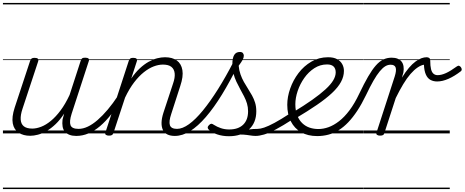

<svg xmlns="http://www.w3.org/2000/svg" viewBox="-20 -909 3166 1308"><path d="M186 16Q139 16 107 -5Q75 -26 67 -68.5Q59 -111 80 -176L185 -494Q189 -506 195.5 -510.5Q202 -515 215 -515Q232 -515 238 -509Q244 -503 240 -491L133 -167Q119 -125 121 -94.5Q123 -64 142.5 -48.5Q162 -33 200 -33Q228 -33 260.5 -45.5Q293 -58 326.5 -85.5Q360 -113 392.5 -156.5Q425 -200 454 -262L530 -496Q534 -508 540 -512Q546 -516 560 -516Q576 -516 582.5 -510.5Q589 -505 585 -493L468 -134Q451 -81 460.5 -56Q470 -31 515 -31Q525 -31 528.5 -23.5Q532 -16 530.5 -7Q529 2 521 9.5Q513 17 499 17Q473 17 453.5 9.5Q434 2 422 -12Q410 -26 406.5 -47Q403 -68 406 -94L417 -135Q389 -92 358.5 -63Q328 -34 297.5 -16.5Q267 1 238.5 8.5Q210 16 186 16ZM0 369H646V379H0ZM0 -20H646V0H0ZM0 -505H646V-500H0ZM0 -889H646V-879H0Z M500 17Q489 17 484.5 9.5Q480 2 481.5 -7Q483 -16 491.5 -23.5Q500 -31 515 -31Q546 -31 578.5 -46.5Q611 -62 645 -91.5Q679 -121 714 -162.5Q749 -204 784 -257Q791 -268 800 -266.5Q809 -265 813.5 -257Q818 -249 812 -239Q775 -178 737.5 -130Q700 -82 661.5 -49.5Q623 -17 582.5 0Q542 17 500 17ZM646 369V379ZM646 -20V0ZM646 -505V-500ZM646 -889V-879Z M1171 17Q1141 17 1120.5 7Q1100 -3 1090 -23.5Q1080 -44 1080.5 -73Q1081 -102 1093 -140L1159 -340Q1173 -380 1170 -409Q1167 -438 1147.5 -453.5Q1128 -469 1090 -469Q1060 -469 1027 -456.5Q994 -444 960 -417Q926 -390 893.5 -347.5Q861 -305 832 -244L753 -4Q750 6 743.5 10.5Q737 15 722 15Q710 15 702 10Q694 5 698 -6L857 -494Q861 -506 867.5 -510.5Q874 -515 887 -515Q904 -515 910 -509Q916 -503 912 -491L874 -374Q902 -415 932 -443Q962 -471 992.5 -488Q1023 -505 1051 -512Q1079 -519 1104 -519Q1154 -519 1184.5 -497Q1215 -475 1222.5 -431.5Q1230 -388 1208 -323L1147 -134Q1129 -81 1137.5 -56Q1146 -31 1186 -31Q1195 -31 1199 -23.5Q1203 -16 1201.5 -7Q1200 2 1192.5 9.5Q1185 17 1171 17ZM646 369H1317V379H646ZM646 -20H1317V0H646ZM646 -505H1317V-500H646ZM646 -889H1317V-879H646Z M1171 17Q1159 17 1155 9.5Q1151 2 1154 -7Q1157 -16 1165.5 -23.5Q1174 -31 1186 -31Q1223 -31 1267.5 -63Q1312 -95 1362 -156Q1412 -217 1465.5 -302Q1519 -387 1573 -492Q1579 -503 1589 -502Q1599 -501 1605 -492Q1611 -483 1604 -470Q1548 -356 1492.5 -265.5Q1437 -175 1382.5 -112Q1328 -49 1275.5 -16Q1223 17 1171 17ZM1317 369V379ZM1317 -20V0ZM1317 -505V-500ZM1317 -889V-879Z M1722 17Q1704 17 1683.5 13.5Q1663 10 1637.5 8Q1612 6 1578 10L1606 -13Q1639 -22 1662.5 -25.5Q1686 -29 1704 -30Q1722 -31 1738 -31Q1747 -31 1750.5 -23.5Q1754 -16 1751.5 -7Q1749 2 1741.5 9.5Q1734 17 1722 17ZM1540 19Q1496 19 1459.5 6.5Q1423 -6 1403 -25Q1395 -32 1395 -40Q1395 -48 1404 -57Q1413 -66 1420 -66Q1427 -66 1438 -58Q1458 -45 1484.5 -36Q1511 -27 1541 -27Q1603 -27 1636.5 -59.5Q1670 -92 1670 -151Q1670 -179 1662.5 -204Q1655 -229 1642.5 -253Q1630 -277 1616.5 -301.5Q1603 -326 1590.5 -352.5Q1578 -379 1570.5 -408.5Q1563 -438 1563 -473Q1563 -514 1575.5 -534.5Q1588 -555 1614 -555Q1629 -555 1635 -547Q1641 -539 1641 -530Q1641 -517 1633.5 -502.5Q1626 -488 1606 -461Q1609 -429 1618.5 -402Q1628 -375 1641.5 -351Q1655 -327 1669.5 -304.5Q1684 -282 1697 -258.5Q1710 -235 1718 -209Q1726 -183 1726 -151Q1726 -72 1675.5 -26.5Q1625 19 1540 19ZM1317 369H1867V379H1317ZM1317 -20H1867V0H1317ZM1317 -505H1867V-500H1317ZM1317 -889H1867V-879H1317Z M1721 17Q1710 17 1705.5 9.5Q1701 2 1702.5 -7Q1704 -16 1712.5 -23.5Q1721 -31 1736 -31Q1753 -31 1780 -40Q1807 -49 1850 -72Q1893 -95 1957 -137Q1966 -143 1973 -140Q1980 -137 1984 -129Q1988 -121 1986.5 -112Q1985 -103 1977 -98Q1906 -52 1858.5 -27Q1811 -2 1778.5 7.5Q1746 17 1721 17ZM1867 369V379ZM1867 -20V0ZM1867 -505V-500ZM1867 -889V-879Z M1976 -144Q2052 -190 2106.5 -228.5Q2161 -267 2197 -300Q2233 -333 2250 -361.5Q2267 -390 2267 -416Q2267 -442 2252.5 -456Q2238 -470 2208 -470Q2161 -470 2121.5 -444.5Q2082 -419 2053 -378Q2024 -337 2008 -289.5Q1992 -242 1992 -199Q1992 -154 2005 -122Q2018 -90 2039.5 -69.5Q2061 -49 2089 -39.5Q2117 -30 2149 -30Q2159 -30 2163.5 -22.5Q2168 -15 2166 -5.5Q2164 4 2157.5 11Q2151 18 2141 18Q2077 18 2031.5 -8Q1986 -34 1961.5 -82Q1937 -130 1937 -195Q1937 -249 1957 -306Q1977 -363 2013.5 -411Q2050 -459 2101 -489Q2152 -519 2215 -519Q2253 -519 2276.5 -506Q2300 -493 2311.5 -472Q2323 -451 2323 -426Q2323 -388 2303 -351Q2283 -314 2242 -275.5Q2201 -237 2139 -194.5Q2077 -152 1993 -102ZM1867 369H2355V379H1867ZM1867 -20H2355V0H1867ZM1867 -505H2355V-500H1867ZM1867 -889H2355V-879H1867Z M2142 18Q2129 18 2123.5 11Q2118 4 2118.5 -5.5Q2119 -15 2127 -22.5Q2135 -30 2149 -30Q2183 -30 2218 -42.5Q2253 -55 2289.5 -83Q2326 -111 2361 -157.5Q2396 -204 2428 -272Q2461 -341 2488 -387.5Q2515 -434 2540 -462.5Q2565 -491 2591 -503.5Q2617 -516 2648 -516Q2658 -516 2661 -509Q2664 -502 2661.5 -492.5Q2659 -483 2653.5 -475.5Q2648 -468 2640 -468Q2622 -468 2604.5 -457.5Q2587 -447 2567 -423Q2547 -399 2524 -359Q2501 -319 2473 -260Q2444 -200 2414 -154.5Q2384 -109 2352.5 -76Q2321 -43 2287 -22Q2253 -1 2216.5 8.5Q2180 18 2142 18ZM2354 369H2454V379H2354ZM2354 -20H2454V0H2354ZM2354 -505H2454V-500H2354ZM2354 -889H2454V-879H2354Z M2568 15Q2557 15 2549 10Q2541 5 2545 -6L2669 -388Q2682 -429 2675.5 -448.5Q2669 -468 2642 -468Q2633 -468 2628.5 -475.5Q2624 -483 2625 -492.5Q2626 -502 2632.5 -509Q2639 -516 2649 -516Q2672 -516 2689 -509Q2706 -502 2716 -489Q2726 -476 2729 -457Q2732 -438 2728 -415L2718 -380Q2743 -420 2766 -447Q2789 -474 2811 -490Q2833 -506 2851.5 -512.5Q2870 -519 2886 -519Q2897 -519 2904 -514Q2911 -509 2911 -496Q2911 -459 2916.5 -437.5Q2922 -416 2933.5 -406.5Q2945 -397 2961 -397Q2987 -397 3018 -411Q3049 -425 3093 -457Q3101 -463 3108 -460.5Q3115 -458 3120 -451Q3125 -444 3125.5 -436.5Q3126 -429 3120 -424Q3076 -390 3035 -372Q2994 -354 2958 -354Q2933 -354 2913 -364.5Q2893 -375 2881.5 -400.5Q2870 -426 2868 -468Q2848 -465 2824.5 -449Q2801 -433 2776.5 -405Q2752 -377 2727 -335.5Q2702 -294 2676 -241L2599 -4Q2597 6 2590.5 10.5Q2584 15 2568 15ZM2455 369H3044V379H2455ZM2455 -20H3044V0H2455ZM2455 -505H3044V-500H2455ZM2455 -889H3044V-879H2455Z"/></svg>

Font: Playwrite HR Guides
Style: Regular
Weight: 400
Designer: Veronika Burian, José Scaglione
Foundry: TypeTogether
Version: Version 1.003